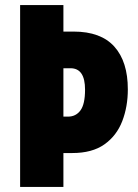

<svg xmlns="http://www.w3.org/2000/svg" viewBox="-20 -734 540 754"><path d="M482 -383Q482 -315 460 -258Q438 -201 390 -167Q342 -133 264 -133H229V0H59V-714H229V-610H269Q376 -610 429 -551Q482 -492 482 -383ZM247 -276Q278 -276 296 -300.5Q314 -325 314 -382Q314 -466 257 -466H229V-276Z"/></svg>

Font: Noto Sans ExtraCondensed Black
Style: Regular
Weight: 900
Width: 2
Designer: Monotype Design Team
Foundry: Monotype Imaging Inc.
Version: Version 2.013; ttfautohint (v1.8.4.7-5d5b)